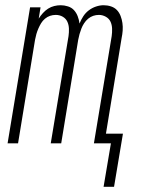

<svg xmlns="http://www.w3.org/2000/svg" viewBox="-20 -548 540 734"><path d="M376 166 404 0H339L407 -410Q409 -424 408.5 -438.5Q408 -453 402.5 -465Q397 -477 384.5 -484Q372 -491 358 -491Q347 -491 336.5 -487.5Q326 -484 317 -476.5Q308 -469 301.5 -459Q295 -449 291 -438.5Q287 -428 284 -417.5Q281 -407 279 -396L214 0H174L242 -410Q244 -424 243.5 -438.5Q243 -453 237.5 -465Q232 -477 220 -484Q208 -491 193 -491Q182 -491 171.5 -487.5Q161 -484 152 -476.5Q143 -469 137 -459Q131 -449 126.5 -438.5Q122 -428 119 -417.5Q116 -407 114 -396L49 0H9L95 -520H135L128 -477Q135 -488 144 -498Q153 -508 164 -515Q175 -522 187.5 -525Q200 -528 212 -528Q226 -528 240 -523.5Q254 -519 263 -509Q272 -499 277 -486Q282 -473 284 -458Q290 -473 298.5 -486Q307 -499 319.5 -508.5Q332 -518 347 -523Q362 -528 376 -528Q391 -528 404.5 -523.5Q418 -519 427 -509.5Q436 -500 441 -487Q446 -474 448 -460Q450 -446 449 -431.5Q448 -417 445 -403L385 -37H450L416 166Z"/></svg>

Font: Iosevka SS18 Extralight
Style: Italic
Weight: 200
Italic angle: -9°
Monospace: yes
Designer: Belleve Invis
Foundry: Belleve Invis
Version: Version 25.1.1; ttfautohint (v1.8.4)